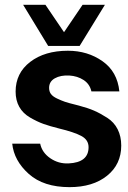

<svg xmlns="http://www.w3.org/2000/svg" viewBox="-20 -770 531 798"><path d="M76.2 -750H168.9L246.1 -636.2L323.2 -750H416L311 -579.1H180.2ZM269 7.8Q161.1 7.8 99.6 -47.1Q38.1 -102.1 30.8 -172.9H147Q154.8 -135.7 189 -112.3Q223.1 -88.9 265.1 -90.8Q348.1 -94.7 348.1 -158.2Q348.1 -189 317.6 -205.1Q287.1 -221.2 226.1 -235.8Q187 -245.6 160.9 -254.9Q134.8 -264.2 105 -281.5Q75.2 -298.8 60.1 -325.9Q44.9 -353 44.9 -389.2Q44.9 -466.3 105.5 -512.7Q166 -559.1 262.2 -559.1Q344.2 -559.1 406 -515.6Q467.8 -472.2 476.1 -390.1H359.9Q353 -420.9 327.4 -437.5Q301.8 -454.1 268.1 -456.1Q231.9 -458 208 -444.6Q184.1 -431.2 184.1 -404.8Q184.1 -389.6 191.7 -379.4Q199.2 -369.1 217 -360.6Q234.9 -352.1 250 -346.9Q265.1 -341.8 293 -335Q302.7 -332 308.1 -331.1Q345.2 -321.3 371.1 -310.1Q397 -298.8 425.5 -280.5Q454.1 -262.2 469 -232.7Q483.9 -203.1 483.9 -165Q483.9 -86.9 425 -39.6Q366.2 7.8 269 7.8Z"/></svg>

Font: Oakes Grotesk
Style: SemiBold
Weight: 600
Designer: Samuel Oakes
Foundry: Samuel Oakes
Version: Version 1.0 | wf-rip DC20170320